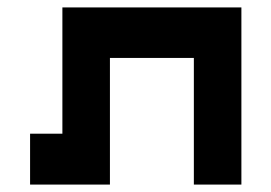

<svg xmlns="http://www.w3.org/2000/svg" viewBox="-20 -486 731 517"><path d="M61 11V-126H148V-466H630V11H502V-330H276V11Z"/></svg>

Font: Pixelify Sans
Style: Bold
Weight: 700
Designer: Stefie Justprince
Foundry: Typecalism Foundryline
Version: Version 1.000